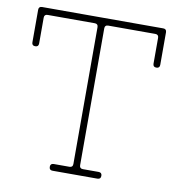

<svg xmlns="http://www.w3.org/2000/svg" viewBox="-79 -772 777 843"><g transform="rotate(10 309.0 -350.0)"><path d="M26 -540V-685Q26 -700 41 -700H581Q596 -700 596 -685V-540Q596 -525 581 -525Q566 -525 566 -540V-655Q566 -670 551 -670H341Q326 -670 326 -655V-45Q326 -30 341 -30H411Q426 -30 426 -15Q426 0 411 0H211Q196 0 196 -15Q196 -30 211 -30H281Q296 -30 296 -45V-655Q296 -670 281 -670H71Q56 -670 56 -655V-540Q56 -525 41 -525Q26 -525 26 -540Z"/></g></svg>

Font: ClassicType
Style: Regular
Weight: 400
Version: Version 1.004